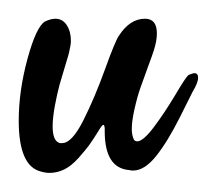

<svg xmlns="http://www.w3.org/2000/svg" viewBox="-22 -271 231 205"><path d="M51.8 -215.3Q51.8 -214.4 48.1 -202.4Q44.4 -190.4 41.7 -180.9Q39.1 -171.4 36.6 -158.2Q34.2 -145 34.2 -136.2Q34.2 -120.1 42 -118.2H44.4Q54.7 -118.2 66.9 -142.3Q79.1 -166.5 90.1 -197Q101.1 -227.5 105 -232.9Q116.7 -251 132.8 -251Q145.5 -251 145.5 -235.4Q145.5 -227.1 142.1 -216.8Q141.1 -213.4 136.2 -200.2Q131.3 -187 127.9 -177.2Q124.5 -167.5 121.6 -154.5Q118.7 -141.6 118.7 -133.3Q118.7 -126.5 121.1 -121.6Q122.6 -120.1 124.5 -120.1Q130.9 -120.1 142.6 -135.7Q154.3 -151.4 165.3 -169.9Q176.3 -188.5 179.2 -190.9Q184.1 -192.9 185.5 -192.9Q189.5 -192.9 189.5 -188Q189.5 -182.6 183.6 -172.9L170.4 -146.5Q157.2 -120.1 144.8 -104.5Q132.3 -88.9 120.1 -88.9Q117.2 -88.9 116.2 -89.4Q89.8 -91.3 89.8 -130.9V-134.3Q89.4 -137.7 88.4 -137.7Q86.9 -137.7 83 -130.9Q76.2 -120.1 72.8 -115.5Q69.3 -110.8 61.8 -102.3Q54.2 -93.8 46.6 -90.1Q39.1 -86.4 30.8 -86.4Q26.4 -86.4 21.5 -87.9Q-2 -93.8 -2 -142.1Q-2 -173.8 7.3 -208Q16.6 -242.2 25.9 -248Q32.2 -251 37.1 -251Q44.9 -251 49.3 -244.1Q53.7 -237.3 53.7 -227.5Q53.7 -223.1 51.8 -215.3Z"/></svg>

Font: Sintesa 2
Style: 2
Weight: 400
Version: Version 001.000